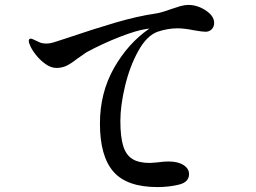

<svg xmlns="http://www.w3.org/2000/svg" viewBox="-20 -760 1040 780"><path d="M850 -667Q850 -651 840 -641Q830 -631 815 -631Q802 -631 768 -637Q728 -645 701 -645Q662 -645 620 -631Q576 -615 541.5 -552.5Q507 -490 488 -410.5Q469 -331 469 -269Q469 -204 480.5 -167Q492 -130 518 -114Q544 -98 589 -98L616 -100Q646 -104 664 -104Q703 -104 725.5 -89.5Q748 -75 748 -53Q748 -20 707 -10Q666 0 620 0Q495 0 440.5 -63Q386 -126 386 -258Q386 -383 443 -483.5Q500 -584 587 -644Q583 -644 573 -642Q536 -637 467.5 -610.5Q399 -584 332 -548Q311 -534 293 -521Q269 -502 250.5 -493Q232 -484 209 -484Q187 -484 164 -500.5Q141 -517 123.5 -540Q106 -563 100 -581Q97 -586 97 -594Q97 -603 105 -603Q110 -603 117 -599Q131 -592 142 -587.5Q153 -583 167 -583Q175 -583 187 -585Q193 -586 215.5 -593.5Q238 -601 257 -607Q360 -642 448.5 -668Q537 -694 612 -705Q634 -708 678 -724Q695 -730 712.5 -735Q730 -740 745 -740Q782 -740 816 -717.5Q850 -695 850 -667Z"/></svg>

Font: Shippori Mincho SemiBold
Style: Regular
Weight: 600
Designer: FONTDASU
Foundry: FONTDASU / Google Inc. / but / Adobe
Version: Version 3.110; ttfautohint (v1.8.3)